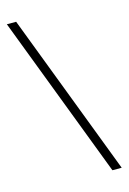

<svg xmlns="http://www.w3.org/2000/svg" viewBox="-135 -824 695 1038"><g transform="rotate(-15 212.5 -305.0)"><path d="M360 150 13 -760H65L412 150Z"/></g></svg>

Font: Hedvig Letters Serif 24pt 24pt
Style: Regular
Weight: 400
Version: Version 1.000